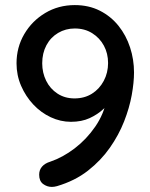

<svg xmlns="http://www.w3.org/2000/svg" viewBox="-20 -732 590 755"><path d="M274 -712Q329 -712 372.5 -690Q416 -668 446 -630.5Q476 -593 491.5 -545.5Q507 -498 507 -447Q507 -408 498 -358Q489 -308 468 -254.5Q447 -201 412 -151Q377 -101 326 -61Q275 -21 204 0Q193 3 184 3Q165 3 149.5 -8.5Q134 -20 134 -45Q134 -64 145.5 -77Q157 -90 177 -96Q227 -113 273.5 -148.5Q320 -184 354.5 -234Q389 -284 400 -343L425 -347Q411 -326 387.5 -304Q364 -282 332.5 -267.5Q301 -253 259 -253Q218 -253 179.5 -271Q141 -289 111 -321Q81 -353 63 -394.5Q45 -436 45 -483Q45 -546 75.5 -598Q106 -650 158 -681Q210 -712 274 -712ZM274 -620Q238 -620 208.5 -602.5Q179 -585 162.5 -554Q146 -523 146 -483Q146 -446 161.5 -414.5Q177 -383 206 -364Q235 -345 273 -345Q312 -345 341.5 -363.5Q371 -382 388 -414Q405 -446 405 -484Q405 -522 388.5 -552.5Q372 -583 342.5 -601.5Q313 -620 274 -620Z"/></svg>

Font: Quicksand Light SemiBold
Style: Regular
Weight: 600
Version: Version 3.004